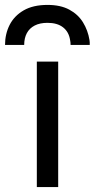

<svg xmlns="http://www.w3.org/2000/svg" viewBox="-66 -762 385 782"><path d="M84 0V-511H171V0ZM-45.5 -579Q-45.5 -623.5 -26.8 -660.5Q-8 -697.5 30.5 -719.8Q69 -742 127.5 -742Q180.5 -742 216.2 -722.8Q252 -703.5 272 -671Q292 -638.5 298.5 -599Q299.5 -594.5 299.5 -589.5Q299.5 -584.5 299.5 -579H221.5Q221.5 -584.5 221 -589.5Q220.5 -594.5 219.5 -599Q214.5 -632 191 -650.5Q167.5 -669 127.5 -669Q96.5 -669 75.2 -658Q54 -647 43.2 -626.8Q32.5 -606.5 32.5 -579Z"/></svg>

Font: Undotted
Style: Regular
Weight: 400
Designer: Delve Withrington, Dave Bailey, Thomas Jockin
Foundry: Delve Fonts LLC
Version: Version 4.000